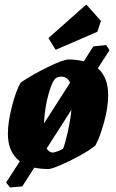

<svg xmlns="http://www.w3.org/2000/svg" viewBox="-20 -741 514 852"><path d="M460 -319Q460 -266 442 -199.5Q424 -133 403 -95Q379 -75 334.5 -50.5Q290 -26 249 -8.5Q208 9 196 9Q162 9 132 3L79 86L25 91L7 69L68 -25Q15 -66 15 -147Q15 -199 33 -269Q51 -339 72 -375Q126 -411 193.5 -444Q261 -477 285 -477Q320 -477 352 -469L394 -535L451 -541L466 -518L414 -438Q460 -398 460 -319ZM175 -193 291 -374Q278 -401 252 -401Q241 -401 233 -397Q215 -391 197 -329.5Q179 -268 175 -193ZM260 -81Q270 -107 281 -156.5Q292 -206 297 -254L187 -82Q198 -64 215 -64Q218 -64 227 -67Q235 -69 244.5 -73Q254 -77 260 -81ZM195 -572 363 -721 428 -648 412 -600 227 -520Z"/></svg>

Font: Grenze ExtraBold
Style: Italic
Weight: 800
Italic angle: -10°
Designer: Renata Polastri
Foundry: Omnibus-Type
Version: Version 1.002; ttfautohint (v1.8)